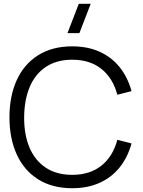

<svg xmlns="http://www.w3.org/2000/svg" viewBox="-20 -980 756 1015"><path d="M399.8 -805H336.8L396.5 -960H459.5ZM361.7 15Q256.2 15 181.5 -32.1Q106.8 -79.2 68.4 -163.8Q30 -248.5 30 -360Q30 -471.5 68.4 -556.2Q106.8 -640.8 181.5 -687.9Q256.2 -735 361.7 -735Q443.8 -735 507.3 -706.2Q570.8 -677.3 613.1 -624.2Q655.3 -571.2 675.3 -498.3L600.3 -479Q577.2 -566.5 516.5 -615.4Q455.8 -664.3 361.7 -664.3Q279.2 -664.3 222.3 -626.2Q165.5 -588.2 136.9 -519.9Q108.3 -451.7 107.7 -360Q107 -269 135.8 -200.4Q164.5 -131.8 221.7 -93.8Q278.8 -55.7 361.7 -55.7Q455.8 -55.7 516.5 -104.6Q577.2 -153.5 600.3 -241L675.3 -221.7Q655.3 -148.8 613.1 -95.8Q570.8 -42.7 507.3 -13.8Q443.8 15 361.7 15Z"/></svg>

Font: Manrope
Style: Regular
Weight: 400
Designer: Mikhail Sharanda
Foundry: Mikhail Sharanda
Version: Version 4.503